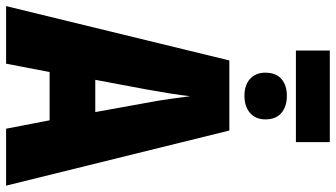

<svg xmlns="http://www.w3.org/2000/svg" viewBox="-250 -824 1075 614"><g transform="rotate(90 287.0 -517.5)"><path d="M392.1 0 365.2 -139.2H210.9L184.1 0H0L173.8 -713.9H397.9L574.2 0ZM338.9 -285.2 310.1 -444.8Q302.2 -484.9 297.1 -522Q292 -559.1 288.1 -588.9Q285.2 -560.5 279.3 -523.7Q273.4 -486.8 266.1 -446.8L235.8 -285.2ZM435.1 -1035.2V-926.8H142.1V-1035.2ZM287.1 -897.9Q320.8 -897.9 341.6 -880.4Q362.3 -862.8 362.3 -829.1Q362.3 -797.9 341.6 -780Q320.8 -762.2 287.1 -762.2Q252.9 -762.2 232.9 -780Q212.9 -797.9 212.9 -829.1Q212.9 -862.8 232.9 -880.4Q252.9 -897.9 287.1 -897.9Z"/></g></svg>

Font: Open Sans Condensed ExtraBold
Style: Regular
Weight: 800
Width: 3
Designer: Monotype Design Team
Foundry: Monotype Imaging Inc.
Version: Version 3.000; ttfautohint (v1.8.4)